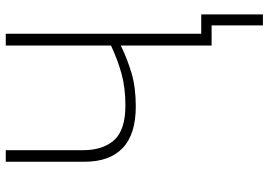

<svg xmlns="http://www.w3.org/2000/svg" viewBox="-153 -601 932 666"><g transform="rotate(-90 313.0 -268.0)"><path d="M529 -714V-36H596V178H558V0H488V-315Q441 -292 391.5 -277.5Q342 -263 277 -263Q180 -263 132.5 -308.5Q85 -354 85 -440V-714H125V-447Q125 -376 160.5 -337.5Q196 -299 280 -299Q342 -299 390.5 -312.5Q439 -326 488 -349V-714Z"/></g></svg>

Font: Noto Sans Disp ExtLt
Style: Regular
Weight: 200
Designer: Monotype Design Team
Foundry: Monotype Imaging Inc.
Version: Version 2.000;GOOG;noto-source:20170915:90ef993387c0